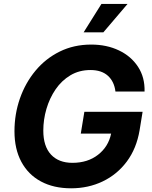

<svg xmlns="http://www.w3.org/2000/svg" viewBox="-20 -969 790 998"><path d="M349.6 9.8Q258.8 9.8 192.6 -25.9Q126.5 -61.5 90.8 -128.2Q55.2 -194.8 55.2 -286.6Q55.2 -376 83.5 -457Q111.8 -538.1 164.3 -601.3Q216.8 -664.6 290.3 -700.9Q363.8 -737.3 454.1 -737.3Q534.7 -737.3 598.1 -707Q661.6 -676.8 697.5 -621.8Q733.4 -566.9 731.4 -493.2H580.1Q573.7 -545.4 540.8 -575.2Q507.8 -605 450.2 -605Q391.6 -605 345.9 -577.6Q300.3 -550.3 269 -504.6Q237.8 -459 221.4 -403.1Q205.1 -347.2 205.1 -290Q205.1 -208.5 245.1 -165.5Q285.2 -122.6 356.4 -122.6Q436 -122.6 489.7 -164.6Q543.5 -206.5 557.6 -274.4H399.9L418.5 -387.7H721.2L705.6 -292Q689.5 -196.8 639.2 -129.4Q588.9 -62 513.9 -26.1Q439 9.8 349.6 9.8ZM414.6 -800.8 507.3 -948.7H643.1L517.1 -800.8Z"/></svg>

Font: Inter
Style: Bold Italic
Weight: 700
Italic angle: -9.39999°
Designer: Rasmus Andersson
Foundry: rsms
Version: Version 4.001;git-9221beed3